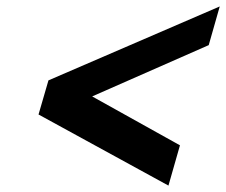

<svg xmlns="http://www.w3.org/2000/svg" viewBox="-20 -603 702 596"><path d="M662.1 -583 627.9 -462.9 266.1 -303.7 538.6 -151.9 502.9 -26.9 99.6 -247.6 130.4 -353.5Z"/></svg>

Font: Cantarell
Style: Bold Italic
Weight: 700
Italic angle: -16°
Designer: Dave Crossland
Version: Version 1.004